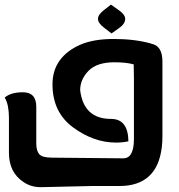

<svg xmlns="http://www.w3.org/2000/svg" viewBox="-38 -606 759 816"><path d="M436 -463.9 404.3 -488.3Q378.4 -507.8 378.4 -525.9Q378.4 -543.9 404.8 -564L433.6 -586.4L467.3 -562.5Q494.1 -543.5 494.1 -525.9Q494.1 -504.9 468.3 -486.8ZM486.3 66.9Q531.2 66.9 531.2 -16.1V-271.5L530.3 -330.6Q530.3 -331.5 529.8 -332.5Q498 -341.3 448.2 -341.3Q373.5 -341.3 338.1 -304.9Q302.7 -268.6 302.7 -222.7Q317.4 -100.6 434.1 -100.6Q506.3 -100.6 507.8 -5.4Q482.9 0 455.1 0Q360.4 0 272.7 -64.5Q185.1 -128.9 185.1 -247.6Q185.1 -306.2 215.3 -348.4Q245.6 -390.6 302.2 -415.5Q358.9 -440.4 444.8 -440.4Q534.7 -440.4 604.5 -420.9L604 -420.4Q652.3 -412.1 652.3 -345.2V-25.9Q652.3 -4.4 649.9 17.6Q630.9 184.6 469.2 184.6H351.1L135.3 189.5Q93.8 189.5 62.5 168Q0 127.4 0 43V-106.4Q0 -131.3 -4.2 -153.3Q-8.3 -175.3 -18.1 -191.4Q8.3 -213.9 59.1 -213.9Q116.2 -213.9 116.2 -152.3V4.9Q116.2 33.7 128.4 48.8Q140.6 64 182.6 64Z"/></svg>

Font: ALMAS
Style: Bold
Weight: 700
Designer: ALMAS Font/ by Husham Jawad Kadhim, derived from the Bainsely font by/ Paul James MIller
Foundry: High-Logic / Made with FontCreator
Version: Version 1.411;September 19, 2021;FontCreator 14.0.0.2814 32-